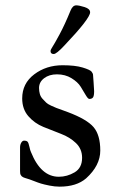

<svg xmlns="http://www.w3.org/2000/svg" viewBox="-20 -682 433 718"><path d="M169 -491Q169 -496 176 -506.5Q183 -517 202.5 -553Q222 -589 244 -643Q252 -662 265 -662Q276 -662 296.5 -655.5Q317 -649 317 -636Q317 -613 220 -511Q191 -480 181 -480Q169 -480 169 -491ZM55 -43V-130Q55 -141 59.5 -148.5Q64 -156 70 -156Q80 -156 83.5 -151.5Q87 -147 90 -133Q93 -119 96 -113Q133 -21 200 -21Q231 -21 259 -37.5Q287 -54 287 -92Q287 -125 264 -147Q241 -169 208 -181.5Q175 -194 142 -207.5Q109 -221 86 -247.5Q63 -274 63 -314Q63 -370 108 -404Q153 -438 214 -438Q261 -438 289 -429.5Q317 -421 322.5 -414Q328 -407 328 -401Q328 -400 330 -374Q332 -348 332 -341Q332 -324 328 -318Q324 -312 314 -312Q309 -312 300.5 -326.5Q292 -341 281.5 -358Q271 -375 247.5 -389.5Q224 -404 193 -404Q164 -404 145 -389.5Q126 -375 126 -353Q126 -341 129 -330.5Q132 -320 139.5 -312Q147 -304 152.5 -298.5Q158 -293 171 -287Q184 -281 190.5 -278.5Q197 -276 212.5 -270.5Q228 -265 233 -263Q305 -236 330 -206.5Q355 -177 355 -119Q355 -63 302 -15Q266 16 203 16Q185 16 165 12Q145 8 133.5 4.5Q122 1 107 -5Q92 -11 91 -11Q87 -12 81.5 -14Q76 -16 73.5 -16.5Q71 -17 67 -19Q63 -21 61.5 -22.5Q60 -24 58 -27Q56 -30 55.5 -34Q55 -38 55 -43Z"/></svg>

Font: OFL Sorts Mill Goudy TT
Style: Regular
Weight: 500
Version: Version 003.000